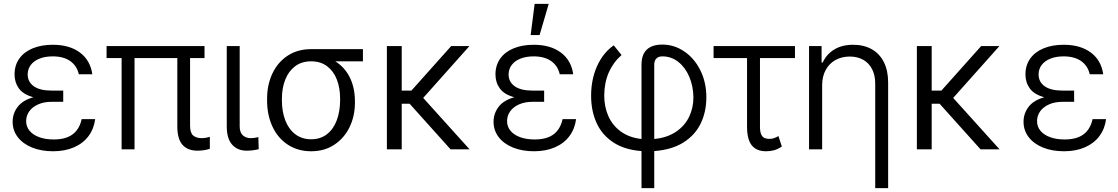

<svg xmlns="http://www.w3.org/2000/svg" viewBox="-20 -767 5740 986"><path d="M151.4 -267.6Q99.6 -281.7 77.1 -312.7Q54.7 -343.8 54.7 -384.8Q54.7 -431.6 79.1 -466.1Q103.5 -500.5 147.9 -518.8Q192.4 -537.1 251 -537.1Q336.9 -537.1 390.4 -497.3Q443.8 -457.5 454.1 -385.7H384.8Q375 -429.2 340.6 -453.4Q306.2 -477.5 251 -477.5Q212.4 -477.5 183.3 -466.1Q154.3 -454.6 138.4 -433.8Q122.6 -413.1 122.1 -385.7Q122.1 -346.2 153.6 -324Q185.1 -301.8 244.1 -301.8H304.7V-244.1H244.1Q206.1 -244.1 176.5 -231.2Q147 -218.3 130.6 -195.8Q114.3 -173.3 114.3 -144.5Q114.3 -116.7 131.8 -95.5Q149.4 -74.2 181.4 -62.5Q213.4 -50.8 255.9 -50.8Q317.9 -50.8 353 -77.1Q388.2 -103.5 399.4 -155.3H468.8Q462.4 -105.5 434.6 -68.1Q406.7 -30.8 360.1 -10.5Q313.5 9.8 252.9 9.8Q191.9 9.8 144.8 -9.3Q97.7 -28.3 71.3 -62.7Q44.9 -97.2 44.9 -141.6Q44.9 -184.1 70.6 -218Q96.2 -252 151.4 -267.6Z M1030.3 -468.8H956.1V-122.1Q956.1 -85 971.9 -71.3Q987.8 -57.6 1015.6 -57.6Q1026.4 -57.6 1037.8 -59.6Q1049.3 -61.5 1057.6 -64.5V-2.9Q1028.3 6.8 994.1 6.8Q944.3 6.8 917.5 -22.9Q890.6 -52.7 890.6 -119.1V-468.8H670.9V0H604.5V-468.8H527.3V-530.3H1030.3Z M1210.9 -530.3V-118.2Q1210.9 -86.4 1227.1 -72Q1243.2 -57.6 1267.6 -57.6Q1278.8 -57.6 1290.5 -59.6Q1302.2 -61.5 1306.6 -63.5L1308.6 -1Q1279.8 6.8 1246.1 6.8Q1199.7 6.8 1172.1 -24.2Q1144.5 -55.2 1144.5 -118.2V-530.3Z M1577.1 -514.6H1843.8V-452.1H1701.7Q1750.5 -421.9 1776.6 -368.9Q1802.7 -315.9 1802.7 -247.1V-239.3Q1802.7 -171.4 1775.4 -114.5Q1748 -57.6 1697 -23.9Q1646 9.8 1578.1 9.8Q1509.8 9.8 1458.3 -23.9Q1406.7 -57.6 1379.2 -116.9Q1351.6 -176.3 1351.6 -251V-259.8Q1351.6 -332 1379.2 -390.1Q1406.7 -448.2 1457.8 -481.4Q1508.8 -514.6 1577.1 -514.6ZM1578.1 -51.8Q1626 -51.8 1659.4 -78.1Q1692.9 -104.5 1709.7 -150.1Q1726.6 -195.8 1726.6 -252.9V-260.7Q1726.6 -314.9 1710 -358.2Q1693.4 -401.4 1659.9 -426.8Q1626.5 -452.1 1578.1 -452.1Q1529.3 -452.1 1495.6 -426.8Q1461.9 -401.4 1444.8 -357.9Q1427.7 -314.5 1427.7 -259.8V-251Q1427.7 -194.8 1444.8 -149.7Q1461.9 -104.5 1495.8 -78.1Q1529.8 -51.8 1578.1 -51.8Z M2043 -301.8H2092.8L2296.9 -530.3H2390.6L2153.3 -264.2L2391.6 0H2293.9L2083.5 -234.4H2043V0H1966.8V-530.3H2043Z M2621.1 -267.6Q2569.3 -281.7 2546.9 -312.7Q2524.4 -343.8 2524.4 -384.8Q2524.4 -431.6 2548.8 -466.1Q2573.2 -500.5 2617.7 -518.8Q2662.1 -537.1 2720.7 -537.1Q2806.6 -537.1 2860.1 -497.3Q2913.6 -457.5 2923.8 -385.7H2854.5Q2844.7 -429.2 2810.3 -453.4Q2775.9 -477.5 2720.7 -477.5Q2682.1 -477.5 2653.1 -466.1Q2624 -454.6 2608.2 -433.8Q2592.3 -413.1 2591.8 -385.7Q2591.8 -346.2 2623.3 -324Q2654.8 -301.8 2713.9 -301.8H2774.4V-244.1H2713.9Q2675.8 -244.1 2646.2 -231.2Q2616.7 -218.3 2600.3 -195.8Q2584 -173.3 2584 -144.5Q2584 -116.7 2601.6 -95.5Q2619.1 -74.2 2651.1 -62.5Q2683.1 -50.8 2725.6 -50.8Q2787.6 -50.8 2822.8 -77.1Q2857.9 -103.5 2869.1 -155.3H2938.5Q2932.1 -105.5 2904.3 -68.1Q2876.5 -30.8 2829.8 -10.5Q2783.2 9.8 2722.7 9.8Q2661.6 9.8 2614.5 -9.3Q2567.4 -28.3 2541 -62.7Q2514.6 -97.2 2514.6 -141.6Q2514.6 -184.1 2540.3 -218Q2565.9 -252 2621.1 -267.6ZM2725.6 -747.1H2797.9L2751 -586.9H2705.1Z M3381.8 -538.1Q3441.9 -538.1 3493.9 -502.9Q3545.9 -467.8 3576.7 -405.8Q3607.4 -343.8 3607.4 -267.6Q3607.4 -193.4 3578.6 -133.3Q3549.8 -73.2 3489.7 -35.4Q3429.7 2.4 3339.8 8.8V199.2H3274.4V8.8Q3187.5 2.4 3129.4 -35.9Q3071.3 -74.2 3043.5 -136Q3015.6 -197.8 3015.6 -275.4Q3015.6 -358.9 3046.1 -427.2Q3076.7 -495.6 3131.8 -534.2L3171.9 -484.4Q3129.4 -447.3 3106.4 -395Q3083.5 -342.8 3083 -276.4Q3083 -218.8 3104.2 -170.7Q3125.5 -122.6 3168.7 -91.3Q3211.9 -60.1 3274.4 -53.2V-434.6Q3274.4 -486.8 3301.8 -512.5Q3329.1 -538.1 3381.8 -538.1ZM3541 -267.6Q3540 -325.7 3519.3 -373.8Q3498.5 -421.9 3462.6 -449.7Q3426.8 -477.5 3381.8 -477.5Q3360.8 -477.5 3350.3 -466.1Q3339.8 -454.6 3339.8 -434.6V-53.2Q3405.3 -59.6 3450.7 -89.8Q3496.1 -120.1 3518.6 -166.5Q3541 -212.9 3541 -267.6Z M4062.5 -468.8H3882.8V-116.2Q3882.8 -89.4 3889.6 -75.7Q3896.5 -62 3907 -57.9Q3917.5 -53.7 3932.6 -53.7Q3944.3 -53.7 3956.1 -57.9Q3967.8 -62 3977.5 -68.4L3995.1 -14.6Q3975.1 -1 3955.6 4.4Q3936 9.8 3914.1 9.8Q3865.2 9.8 3840.8 -20.5Q3816.4 -50.8 3816.4 -116.2V-468.8H3644.5V-530.3H4062.5Z M4202.1 0H4134.8V-530.3H4199.2V-446.3H4205.1Q4224.6 -488.8 4264.4 -512.9Q4304.2 -537.1 4361.3 -537.1Q4415.5 -537.1 4456.1 -514.6Q4496.6 -492.2 4518.8 -448.5Q4541 -404.8 4541 -342.8V199.2H4474.6V-337.9Q4474.6 -380.4 4458.7 -411.6Q4442.9 -442.9 4413.3 -459.7Q4383.8 -476.6 4343.8 -476.6Q4302.7 -476.6 4270.5 -458.7Q4238.3 -440.9 4220.2 -407.5Q4202.1 -374 4202.1 -329.1Z M4764.6 -301.8H4814.5L5018.6 -530.3H5112.3L4875 -264.2L5113.3 0H5015.6L4805.2 -234.4H4764.6V0H4688.5V-530.3H4764.6Z M5342.8 -267.6Q5291 -281.7 5268.6 -312.7Q5246.1 -343.8 5246.1 -384.8Q5246.1 -431.6 5270.5 -466.1Q5294.9 -500.5 5339.4 -518.8Q5383.8 -537.1 5442.4 -537.1Q5528.3 -537.1 5581.8 -497.3Q5635.3 -457.5 5645.5 -385.7H5576.2Q5566.4 -429.2 5532 -453.4Q5497.6 -477.5 5442.4 -477.5Q5403.8 -477.5 5374.8 -466.1Q5345.7 -454.6 5329.8 -433.8Q5314 -413.1 5313.5 -385.7Q5313.5 -346.2 5345 -324Q5376.5 -301.8 5435.5 -301.8H5496.1V-244.1H5435.5Q5397.5 -244.1 5367.9 -231.2Q5338.4 -218.3 5322 -195.8Q5305.7 -173.3 5305.7 -144.5Q5305.7 -116.7 5323.2 -95.5Q5340.8 -74.2 5372.8 -62.5Q5404.8 -50.8 5447.3 -50.8Q5509.3 -50.8 5544.4 -77.1Q5579.6 -103.5 5590.8 -155.3H5660.2Q5653.8 -105.5 5626 -68.1Q5598.1 -30.8 5551.5 -10.5Q5504.9 9.8 5444.3 9.8Q5383.3 9.8 5336.2 -9.3Q5289.1 -28.3 5262.7 -62.7Q5236.3 -97.2 5236.3 -141.6Q5236.3 -184.1 5262 -218Q5287.6 -252 5342.8 -267.6Z"/></svg>

Font: Pretendard Light
Style: Regular
Weight: 300
Designer: Base glyphs from Inter by Rasmus Andersson; Hangeul glyphs from Noto Sans CJK(Source Han Sans) by Jang Soo-young and Kan
Foundry: Kil Hyung-jin
Version: Version 1.309